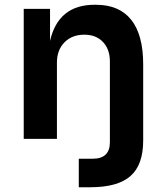

<svg xmlns="http://www.w3.org/2000/svg" viewBox="-20 -580 688 802"><path d="M217.8 0H79.1V-543H189V-409.2Q223.6 -560.1 375 -560.1H380.9Q478 -560.1 528.1 -497.3Q578.1 -434.6 578.1 -311V6.8Q578.1 108.9 524.9 155.5Q471.7 202.1 357.9 202.1H309.1V83H367.2Q439 83 439 14.2V-323.2Q439 -374 410.2 -404.5Q381.3 -435.1 332 -435.1Q280.8 -435.1 249.3 -403.1Q217.8 -371.1 217.8 -318.8Z"/></svg>

Font: Sora SemiBold
Style: Regular
Weight: 600
Designer: Jonathan Barnbrook, Julián Moncada
Foundry: Barnbrook Fonts
Version: Version 2.000